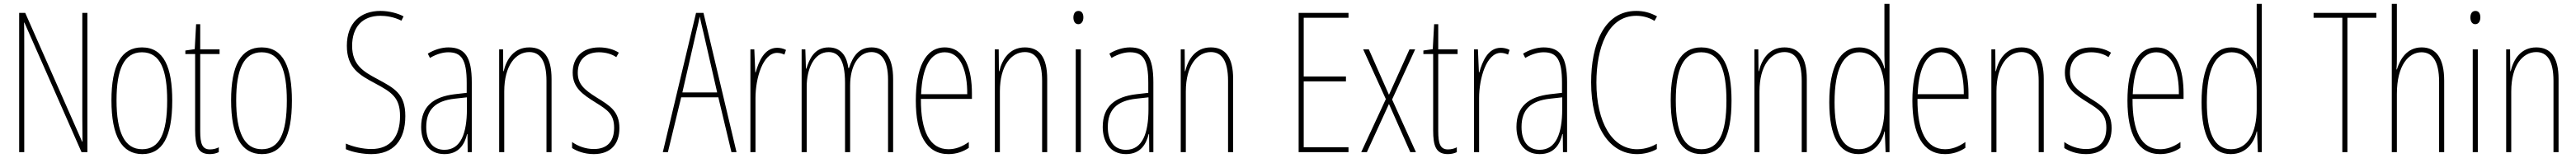

<svg xmlns="http://www.w3.org/2000/svg" viewBox="-20 -780 13175 810"><path d="M427 0V-714H401V-181C401 -152 402 -99 402 -54H400L109 -714H78V0H104V-548C104 -604 104 -637 103 -664H105L397 0Z M861 -264C861 -433 819 -537 706 -537C600 -537 550 -444 550 -266C550 -80 604 10 708 10C810 10 861 -77 861 -264ZM576 -266C576 -424 614 -512 706 -512C802 -512 835 -418 835 -265C835 -94 795 -15 707 -15C617 -15 576 -102 576 -266Z M1054 -14C1014 -14 1004 -44 1004 -108V-503H1103V-527H1004V-656H983L976 -528L928 -521V-503H978V-112C978 -32 992 10 1053 10C1072 10 1086 6 1099 0V-25C1089 -19 1071 -14 1054 -14Z M1473 -264C1473 -433 1431 -537 1318 -537C1212 -537 1162 -444 1162 -266C1162 -80 1216 10 1320 10C1422 10 1473 -77 1473 -264ZM1188 -266C1188 -424 1226 -512 1318 -512C1414 -512 1447 -418 1447 -265C1447 -94 1407 -15 1319 -15C1229 -15 1188 -102 1188 -266Z M2053 -185C2053 -299 1999 -327 1908 -376C1839 -413 1781 -447 1781 -545C1781 -640 1832 -699 1926 -699C1953 -699 1994 -694 2033 -674L2044 -696C2017 -711 1971 -724 1926 -724C1824 -724 1754 -663 1754 -545C1754 -431 1820 -395 1896 -354C1984 -307 2026 -280 2026 -185C2026 -82 1979 -16 1879 -16C1836 -16 1784 -28 1749 -44V-15C1788 2 1841 10 1879 10C1991 10 2053 -59 2053 -185Z M2273 -537C2239 -537 2200 -525 2168 -505L2179 -483C2216 -505 2249 -512 2273 -512C2340 -512 2367 -475 2367 -355V-304L2306 -297C2196 -284 2134 -234 2134 -129C2134 -57 2169 10 2253 10C2329 10 2357 -43 2369 -93H2371L2372 0H2393V-358C2393 -489 2357 -537 2273 -537ZM2305 -274 2368 -281V-220C2368 -97 2337 -12 2253 -12C2195 -12 2160 -54 2160 -129C2160 -217 2206 -263 2305 -274Z M2687 -537C2607 -537 2570 -474 2556 -415H2554L2553 -527H2533V0H2559V-311C2559 -445 2618 -513 2687 -513C2741 -513 2775 -471 2775 -365V0H2801V-375C2801 -488 2760 -537 2687 -537Z M3148 -123C3148 -210 3098 -239 3032 -280C2968 -320 2935 -349 2935 -407C2935 -475 2979 -512 3044 -512C3076 -512 3110 -503 3132 -487L3145 -510C3119 -527 3083 -537 3045 -537C2952 -537 2909 -479 2909 -408C2909 -330 2960 -296 3027 -254C3086 -217 3121 -195 3121 -125C3121 -56 3087 -16 3017 -16C2975 -16 2935 -31 2906 -52V-21C2929 -6 2968 10 3017 10C3105 10 3148 -43 3148 -123Z M3721 0H3747L3578 -714H3540L3370 0H3396L3464 -281H3654ZM3578 -612 3648 -306H3470L3540 -612C3548 -646 3553 -666 3559 -695C3565 -666 3570 -645 3578 -612Z M3955 -535C3888 -535 3860 -462 3845 -409H3843L3838 -527H3818V0H3844V-277C3844 -380 3882 -509 3955 -509C3969 -509 3984 -504 3992 -500L4000 -524C3986 -532 3968 -535 3955 -535Z M4438 -537C4372 -537 4342 -491 4322 -431H4319C4312 -486 4286 -537 4218 -537C4143 -537 4119 -474 4104 -428H4102L4099 -527H4080V0H4106V-337C4106 -422 4141 -513 4218 -513C4265 -513 4302 -479 4302 -355V0H4328V-341C4328 -444 4372 -513 4437 -513C4485 -513 4522 -475 4522 -372V0H4548V-374C4548 -487 4506 -537 4438 -537Z M4812 -537C4711 -537 4664 -429 4664 -264C4664 -94 4716 10 4831 10C4872 10 4907 -3 4935 -22V-52C4900 -27 4866 -15 4831 -15C4736 -15 4689 -106 4690 -273H4951V-301C4951 -421 4917 -537 4812 -537ZM4812 -512C4895 -512 4928 -414 4927 -297H4691C4697 -442 4742 -512 4812 -512Z M5222 -537C5142 -537 5105 -474 5091 -415H5089L5088 -527H5068V0H5094V-311C5094 -445 5153 -513 5222 -513C5276 -513 5310 -471 5310 -365V0H5336V-375C5336 -488 5295 -537 5222 -537Z M5496 -724C5476 -724 5470 -706 5470 -690C5470 -672 5478 -656 5495 -656C5511 -656 5521 -670 5521 -691C5521 -707 5515 -724 5496 -724ZM5508 -527H5482V0H5508Z M5759 -537C5725 -537 5686 -525 5654 -505L5665 -483C5702 -505 5735 -512 5759 -512C5826 -512 5853 -475 5853 -355V-304L5792 -297C5682 -284 5620 -234 5620 -129C5620 -57 5655 10 5739 10C5815 10 5843 -43 5855 -93H5857L5858 0H5879V-358C5879 -489 5843 -537 5759 -537ZM5791 -274 5854 -281V-220C5854 -97 5823 -12 5739 -12C5681 -12 5646 -54 5646 -129C5646 -217 5692 -263 5791 -274Z M6173 -537C6093 -537 6056 -474 6042 -415H6040L6039 -527H6019V0H6045V-311C6045 -445 6104 -513 6173 -513C6227 -513 6261 -471 6261 -365V0H6287V-375C6287 -488 6246 -537 6173 -537Z M6877 0V-25H6648V-363H6864V-388H6648V-689H6877V-714H6622V0Z M7068 -272 6942 0H6971L7084 -247L7193 0H7222L7100 -270L7218 -527H7189L7084 -294L6981 -527H6952Z M7386 -14C7346 -14 7336 -44 7336 -108V-503H7435V-527H7336V-656H7315L7308 -528L7260 -521V-503H7310V-112C7310 -32 7324 10 7385 10C7404 10 7418 6 7431 0V-25C7421 -19 7403 -14 7386 -14Z M7656 -535C7589 -535 7561 -462 7546 -409H7544L7539 -527H7519V0H7545V-277C7545 -380 7583 -509 7656 -509C7670 -509 7685 -504 7693 -500L7701 -524C7687 -532 7669 -535 7656 -535Z M7875 -537C7841 -537 7802 -525 7770 -505L7781 -483C7818 -505 7851 -512 7875 -512C7942 -512 7969 -475 7969 -355V-304L7908 -297C7798 -284 7736 -234 7736 -129C7736 -57 7771 10 7855 10C7931 10 7959 -43 7971 -93H7973L7974 0H7995V-358C7995 -489 7959 -537 7875 -537ZM7907 -274 7970 -281V-220C7970 -97 7939 -12 7855 -12C7797 -12 7762 -54 7762 -129C7762 -217 7808 -263 7907 -274Z M8349 -699C8376 -699 8410 -693 8442 -673L8455 -696C8421 -715 8387 -724 8349 -724C8181 -724 8118 -548 8118 -358C8118 -131 8211 10 8353 10C8391 10 8429 -1 8454 -16V-43C8434 -31 8398 -15 8353 -15C8225 -15 8145 -154 8145 -357C8145 -529 8200 -699 8349 -699Z M8836 -264C8836 -433 8794 -537 8681 -537C8575 -537 8525 -444 8525 -266C8525 -80 8579 10 8683 10C8785 10 8836 -77 8836 -264ZM8551 -266C8551 -424 8589 -512 8681 -512C8777 -512 8810 -418 8810 -265C8810 -94 8770 -15 8682 -15C8592 -15 8551 -102 8551 -266Z M9107 -537C9027 -537 8990 -474 8976 -415H8974L8973 -527H8953V0H8979V-311C8979 -445 9038 -513 9107 -513C9161 -513 9195 -471 9195 -365V0H9221V-375C9221 -488 9180 -537 9107 -537Z M9485 10C9566 10 9606 -52 9618 -106H9620L9624 0H9644V-760H9618V-497C9618 -475 9619 -454 9620 -429H9618C9607 -479 9564 -537 9489 -537C9392 -537 9336 -440 9336 -256C9336 -82 9386 10 9485 10ZM9487 -15C9399 -15 9363 -104 9363 -256C9363 -424 9407 -512 9490 -512C9570 -512 9618 -432 9618 -315V-221C9618 -97 9571 -15 9487 -15Z M9909 -537C9808 -537 9761 -429 9761 -264C9761 -94 9813 10 9928 10C9969 10 10004 -3 10032 -22V-52C9997 -27 9963 -15 9928 -15C9833 -15 9786 -106 9787 -273H10048V-301C10048 -421 10014 -537 9909 -537ZM9909 -512C9992 -512 10025 -414 10024 -297H9788C9794 -442 9839 -512 9909 -512Z M10319 -537C10239 -537 10202 -474 10188 -415H10186L10185 -527H10165V0H10191V-311C10191 -445 10250 -513 10319 -513C10373 -513 10407 -471 10407 -365V0H10433V-375C10433 -488 10392 -537 10319 -537Z M10780 -123C10780 -210 10730 -239 10664 -280C10600 -320 10567 -349 10567 -407C10567 -475 10611 -512 10676 -512C10708 -512 10742 -503 10764 -487L10777 -510C10751 -527 10715 -537 10677 -537C10584 -537 10541 -479 10541 -408C10541 -330 10592 -296 10659 -254C10718 -217 10753 -195 10753 -125C10753 -56 10719 -16 10649 -16C10607 -16 10567 -31 10538 -52V-21C10561 -6 10600 10 10649 10C10737 10 10780 -43 10780 -123Z M11009 -537C10908 -537 10861 -429 10861 -264C10861 -94 10913 10 11028 10C11069 10 11104 -3 11132 -22V-52C11097 -27 11063 -15 11028 -15C10933 -15 10886 -106 10887 -273H11148V-301C11148 -421 11114 -537 11009 -537ZM11009 -512C11092 -512 11125 -414 11124 -297H10888C10894 -442 10939 -512 11009 -512Z M11389 10C11470 10 11510 -52 11522 -106H11524L11528 0H11548V-760H11522V-497C11522 -475 11523 -454 11524 -429H11522C11511 -479 11468 -537 11393 -537C11296 -537 11240 -440 11240 -256C11240 -82 11290 10 11389 10ZM11391 -15C11303 -15 11267 -104 11267 -256C11267 -424 11311 -512 11394 -512C11474 -512 11522 -432 11522 -315V-221C11522 -97 11475 -15 11391 -15Z M11986 0V-689H12134V-714H11813V-689H11960V0Z M12239 -492V-760H12213V0H12239V-298C12239 -447 12300 -512 12365 -512C12417 -512 12455 -472 12455 -360V0H12481V-366C12481 -481 12440 -537 12366 -537C12289 -537 12255 -475 12239 -424H12237C12239 -446 12239 -461 12239 -492Z M12641 -724C12621 -724 12615 -706 12615 -690C12615 -672 12623 -656 12640 -656C12656 -656 12666 -670 12666 -691C12666 -707 12660 -724 12641 -724ZM12653 -527H12627V0H12653Z M12952 -537C12872 -537 12835 -474 12821 -415H12819L12818 -527H12798V0H12824V-311C12824 -445 12883 -513 12952 -513C13006 -513 13040 -471 13040 -365V0H13066V-375C13066 -488 13025 -537 12952 -537Z"/></svg>

Font: Noto Sans Armenian ExtraCondensed Thin
Style: Regular
Weight: 100
Width: 2
Designer: Monotype Design Team
Foundry: Monotype Imaging Inc.
Version: Version 2.008